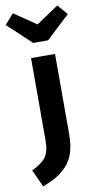

<svg xmlns="http://www.w3.org/2000/svg" viewBox="-152 -853 587 1120"><g transform="rotate(-10 141.0 -293.5)"><path d="M273 -806 325 -746 185 -615H97L-43 -746L10 -806L141 -717ZM211 -530V-53Q211 8 197 53Q183 98 154.5 129Q126 160 92.5 180Q59 200 9 219L-38 116Q20 89 44.5 57Q69 25 69 -44V-530Z"/></g></svg>

Font: Fira Sans SemiBold
Style: Regular
Weight: 600
Designer: bBox Type GmbH & Carrois Corporate GbR & Edenspiekermann AG
Foundry: bBox Type GmbH & Carrois Corporate GbR & Edenspiekermann AG
Version: Version 4.301;PS 004.301;hotconv 1.0.88;makeotf.lib2.5.64775